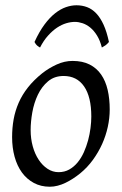

<svg xmlns="http://www.w3.org/2000/svg" viewBox="-20 -688 462 728"><path d="M326.2 -246.1Q326.2 -320.8 298.8 -360.4Q271.5 -399.9 221.2 -399.9Q186 -399.9 162.1 -379.6Q138.2 -359.4 123.5 -328.6Q108.9 -297.9 102.5 -262Q96.2 -226.1 96.2 -194.8Q96.2 -162.1 104.2 -133.1Q112.3 -104 126.7 -82.3Q141.1 -60.5 160.4 -47.9Q179.7 -35.2 202.1 -35.2Q224.6 -35.2 242.4 -45.2Q260.3 -55.2 274.2 -72Q288.1 -88.9 297.9 -110.6Q307.6 -132.3 314 -155.8Q320.3 -179.2 323.2 -202.6Q326.2 -226.1 326.2 -246.1ZM396 -272.9Q396 -240.2 388.7 -206.8Q381.3 -173.3 367.2 -141.8Q353 -110.4 332.3 -81.8Q311.5 -53.2 284.2 -30.8Q271.5 -20.5 257.3 -11.2Q243.2 -2 228.5 5.1Q213.9 12.2 198.7 16.1Q183.6 20 168.9 20Q134.8 20 108.2 5.6Q81.5 -8.8 63.2 -33.9Q44.9 -59.1 35.4 -93.5Q25.9 -127.9 25.9 -168Q25.9 -203.1 31.7 -235.6Q37.6 -268.1 50.8 -298.3Q64 -328.6 85.9 -356.4Q107.9 -384.3 140.1 -410.2Q165 -429.7 194.8 -443.4Q224.6 -457 254.9 -457Q293 -457 319.8 -443.4Q346.7 -429.7 363.5 -405.3Q380.4 -380.9 388.2 -347.2Q396 -313.5 396 -272.9ZM110.8 -528.8Q128.9 -568.4 148.7 -595Q168.5 -621.6 189 -637.7Q209.5 -653.8 230 -660.9Q250.5 -668 270 -668Q291.5 -668 310.3 -660.9Q329.1 -653.8 344.7 -637.5Q360.4 -621.1 372.6 -594.5Q384.8 -567.9 393.1 -528.8Q386.2 -520.5 379.9 -516.1Q373.5 -511.7 366.2 -507.8Q359.4 -534.7 347.9 -553.2Q336.4 -571.8 322.5 -583.3Q308.6 -594.7 293.2 -599.9Q277.8 -605 264.2 -605Q248.5 -605 231.2 -599.9Q213.9 -594.7 196.5 -583.3Q179.2 -571.8 162.4 -553.2Q145.5 -534.7 131.8 -507.8Q125 -511.7 120.4 -515.6Q115.7 -519.5 110.8 -528.8Z"/></svg>

Font: Gentium Plus Viet
Style: Italic
Weight: 400
Italic angle: -8°
Designer: J. Victor Gaultney, Annie Olsen, Iska Routamaa, Becca Hirsbrunner
Foundry: SIL International
Version: Version 5.000